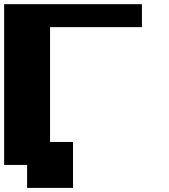

<svg xmlns="http://www.w3.org/2000/svg" viewBox="-20 -798 818 929"><path d="M666.7 -777.8V-666.7H222.2V-111.1H333.3V111.1H111.1V0H0V-777.8Z"/></svg>

Font: Pixeloid Sans
Style: Bold
Weight: 700
Monospace: yes
Designer: GGBot
Version: 0.3